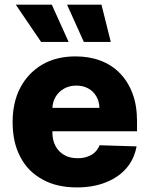

<svg xmlns="http://www.w3.org/2000/svg" viewBox="-20 -795 643 825"><path d="M310.1 10.3Q223.6 10.3 162.6 -23.9Q99.6 -58.1 67.4 -120.6Q34.2 -182.6 34.2 -270.5Q34.2 -355.5 67.4 -418.5Q100.6 -481.4 161.6 -517.6Q222.2 -552.7 304.7 -552.7Q363.3 -552.7 411.1 -534.7Q460.4 -516.1 494.6 -481Q529.8 -445.3 549.3 -393.6Q568.8 -342.3 568.8 -273.9V-231H94.7V-331.5H407.2Q406.7 -358.9 394 -380.9Q381.8 -402.3 359.4 -415Q336.9 -427.2 308.1 -427.2Q278.8 -427.2 255.9 -414.6Q231.9 -400.9 219.2 -379.4Q205.6 -356.4 205.1 -328.6V-226.1Q205.1 -192.9 218.3 -168Q231.4 -143.1 255.9 -128.9Q279.8 -115.2 313 -115.2Q337.4 -115.2 355 -121.6Q375.5 -128.9 387.2 -140.1Q401.4 -153.8 407.7 -170.9L566.9 -166Q556.6 -111.3 523.9 -73.2Q491.2 -34.2 435.5 -11.7Q381.3 10.3 310.1 10.3ZM274.9 -614.7H156.7L47.9 -774.9H202.6ZM456.1 -614.7H340.3L268.1 -774.9H416Z"/></svg>

Font: My Font
Style: Regular
Weight: 500
Designer: Rasmus Andersson
Foundry: rsms
Version: Version 0.001